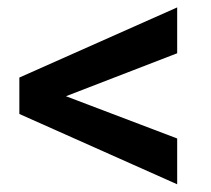

<svg xmlns="http://www.w3.org/2000/svg" viewBox="-20 -575 564 513"><path d="M156.2 -317.9 453.4 -205V-82.6L31.7 -270.5V-367.8L453.4 -555.2V-432.7Z"/></svg>

Font: Vazir FD Medium
Style: Regular
Weight: 500
Foundry: DejaVu fonts team - Redesigned by Saber Rastikerdar
Version: Version 21.10;October 20, 2019;FontCreator 12.0.0.2547 64-bi